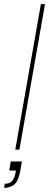

<svg xmlns="http://www.w3.org/2000/svg" viewBox="-66 -725 238 930"><path d="M8 0 132 -705H152L28 0ZM-46 185 -43 165Q-17 165 -6 150Q5 135 9 113L11 101H-21L-14 57H40Q38 70 36 80.5Q34 91 32 105Q22 155 1.5 170Q-19 185 -46 185Z"/></svg>

Font: DM Sans 36pt Thin
Style: Italic
Weight: 250
Italic angle: -10°
Designer: Colophon Foundry, Jonny Pinhorn
Foundry: Colophon Foundry
Version: Version 4.004;gftools[0.9.30]